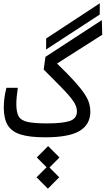

<svg xmlns="http://www.w3.org/2000/svg" viewBox="-20 -826 637 1159"><path d="M252 2.9Q159.2 2.9 104.7 -14.2Q50.3 -31.2 26.6 -70.6Q2.9 -109.9 2.9 -176.3Q2.9 -204.1 6.6 -233.6Q10.3 -263.2 18.6 -295.9H87.4Q83.5 -266.1 81.1 -244.1Q78.6 -222.2 78.6 -197.3Q78.6 -149.9 92 -124.8Q105.5 -99.6 145.5 -90.3Q185.5 -81.1 264.2 -81.1Q357.9 -81.1 401.1 -95.7Q444.3 -110.4 444.3 -152.8Q444.3 -172.9 435.3 -192.9Q426.3 -212.9 404.3 -239.7Q382.3 -266.6 343 -306.4Q303.7 -346.2 243.7 -406.2L254.4 -482.9L594.7 -704.6L597.2 -616.2L324.2 -442.4Q389.6 -379.4 429.7 -335Q469.7 -290.5 490.5 -258.8Q511.2 -227.1 518.3 -201.9Q525.4 -176.8 525.4 -152.3Q525.4 -75.2 461.2 -36.1Q397 2.9 252 2.9ZM258.3 -527.3 258.8 -593.8 582.5 -806.2 582 -738.3ZM269 313 200.7 244.1 261.2 183.6 202.1 124.5 270.5 55.7 338.9 124.5 278.8 185.1 337.4 244.1Z"/></svg>

Font: CaskaydiaMono NF SemiLight
Style: Regular
Weight: 350
Designer: Aaron Bell
Foundry: Saja Typeworks
Version: Version 2111.001; ttfautohint (v1.8.4);Nerd Fonts 3.1.1